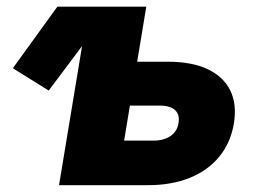

<svg xmlns="http://www.w3.org/2000/svg" viewBox="-20 -542 745 562"><path d="M122.6 -276.9 17.6 -342.3 147.9 -522.5H306.6ZM315.9 -361.3H472.2Q542 -361.3 588.1 -339.4Q634.3 -317.4 654.1 -277.1Q673.8 -236.8 664.6 -180.7Q655.3 -124.5 622.3 -84Q589.4 -43.5 536.1 -21.7Q482.9 0 413.1 0H152.8L239.3 -522.5H408.2L343.3 -130.4H429.2Q459.5 -130.4 479.2 -144Q499 -157.7 502.4 -181.6Q506.8 -206.1 492.7 -219.5Q478.5 -232.9 448.2 -232.9H294.4Z"/></svg>

Font: Inter 28pt ExtraBold
Style: Italic
Weight: 800
Italic angle: -9.3988°
Designer: Rasmus Andersson
Foundry: rsms
Version: Version 4.001;git-66647c0bb